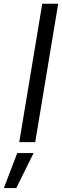

<svg xmlns="http://www.w3.org/2000/svg" viewBox="-70 -747 327 1009"><path d="M235.8 -727.3H152L31.2 0H115.1ZM-49.7 241.5H15.6L106.5 57.5H20.6Z"/></svg>

Font: Magic Ui Pro
Style: Italic
Weight: 400
Italic angle: -9.39999°
Designer: Stefan Endress, Andreas Faust
Version: Version 1.000;FEAKit 1.0